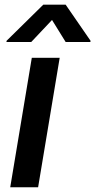

<svg xmlns="http://www.w3.org/2000/svg" viewBox="-20 -789 402 809"><path d="M23.1 0H140.6L231.5 -545.5H114ZM7.1 -611.9H111.5L199.2 -704.9L256.7 -611.9H360.8L361.5 -617.2L256.7 -769.2H162.3L7.8 -617.2Z"/></svg>

Font: Magic Ui Pro Semi Bold
Style: Italic
Weight: 600
Italic angle: -9.39999°
Designer: Stefan Endress, Andreas Faust
Version: Version 1.000;FEAKit 1.0